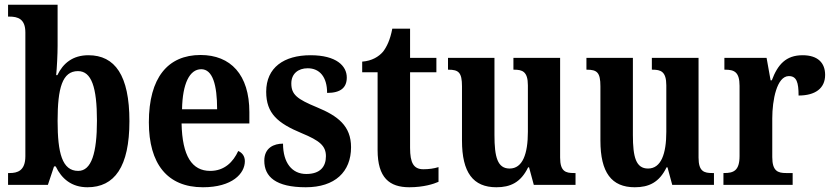

<svg xmlns="http://www.w3.org/2000/svg" viewBox="-20 -780 3514 810"><path d="M349 10C463 10 526 -76 526 -269C526 -462 465 -547 353 -547C287 -547 246 -513 222 -463H217C220 -493 223 -552 223 -586V-760H14V-710H19C56 -710 87 -700 87 -643V-121C87 -59 53 -50 21 -50H14V0H182L208 -78H215C240 -26 282 10 349 10ZM310 -59C242 -59 223 -135 223 -270C223 -409 243 -480 309 -480C366 -480 389 -412 389 -271C389 -135 366 -59 310 -59Z M836 10C960 10 1013 -48 1013 -100C1013 -122 1001 -136 985 -143C964 -97 927 -59 867 -59C790 -59 749 -121 746 -259H1032V-307C1032 -465 953 -548 826 -548C688 -548 608 -452 608 -264C608 -90 685 10 836 10ZM896 -319H748C750 -428 780 -488 829 -488C877 -488 896 -422 896 -319Z M1270 10C1393 10 1461 -55 1461 -159C1461 -249 1405 -291 1318 -327C1233 -362 1209 -381 1209 -428C1209 -469 1238 -492 1278 -492C1328 -492 1360 -456 1360 -388C1418 -388 1443 -411 1443 -453C1443 -502 1399 -547 1290 -547C1178 -547 1103 -495 1103 -393C1103 -301 1152 -260 1253 -218C1328 -187 1355 -165 1355 -121C1355 -77 1331 -46 1272 -46C1212 -46 1174 -93 1174 -174C1136 -174 1095 -157 1095 -102C1095 -34 1144 10 1270 10Z M1707 10C1767 10 1810 -4 1830 -13V-75C1811 -69 1789 -66 1766 -66C1725 -66 1710 -93 1710 -156V-475H1821V-536H1710V-659H1635C1626 -612 1612 -583 1596 -562C1578 -541 1549 -523 1508 -520V-475H1573V-147C1573 -30 1623 10 1707 10Z M2074 10C2133 10 2177 -10 2208 -74H2212L2232 0H2408V-50H2401C2367 -50 2343 -56 2343 -115V-536H2146V-486H2149C2183 -486 2207 -479 2207 -420V-224C2207 -131 2185 -69 2130 -69C2079 -69 2066 -117 2066 -210V-536H1870V-486H1872C1915 -486 1929 -474 1929 -416V-187C1929 -52 1976 10 2074 10Z M2658 10C2717 10 2761 -10 2792 -74H2796L2816 0H2992V-50H2985C2951 -50 2927 -56 2927 -115V-536H2730V-486H2733C2767 -486 2791 -479 2791 -420V-224C2791 -131 2769 -69 2714 -69C2663 -69 2650 -117 2650 -210V-536H2454V-486H2456C2499 -486 2513 -474 2513 -416V-187C2513 -52 2560 10 2658 10Z M3032 0H3324V-50H3296C3262 -50 3238 -58 3238 -117V-281C3238 -357 3257 -459 3308 -459C3341 -459 3349 -432 3349 -377C3419 -377 3461 -407 3461 -464C3461 -514 3431 -547 3366 -547C3296 -547 3261 -508 3236 -441H3231L3214 -536H3036V-486H3039C3077 -486 3100 -477 3100 -418V-122C3100 -59 3074 -50 3035 -50H3032Z"/></svg>

Font: Noto Serif Armenian Condensed
Style: Bold
Weight: 700
Width: 3
Designer: Monotype Design Team
Foundry: Monotype Imaging Inc.
Version: Version 2.008